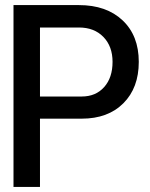

<svg xmlns="http://www.w3.org/2000/svg" viewBox="-20 -734 589 754"><path d="M33 0V-714H290Q398 -714 461.5 -654Q525 -594 525 -491Q525 -389 464.5 -328.5Q404 -268 301 -268H137V0ZM301 -355Q356 -355 389 -392Q422 -429 422 -491Q422 -552 386 -589Q350 -626 290 -626H137V-355Z"/></svg>

Font: Non Bureau
Style: Regular
Weight: 400
Designer: Jona Saucedo
Foundry: Non Foundry
Version: Version 1.000; ttfautohint (v1.8.4)